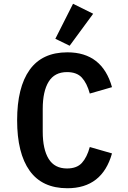

<svg xmlns="http://www.w3.org/2000/svg" viewBox="-20 -988 680 1020"><path d="M71 -349Q71 -524 137.5 -617Q204 -710 338 -710Q523 -710 575 -525L457 -491Q442 -546 415 -575.5Q388 -605 336 -605Q270 -605 238.5 -554Q207 -503 207 -409V-289Q207 -195 238.5 -144Q270 -93 336 -93Q388 -93 415 -122.5Q442 -152 457 -207L575 -173Q523 12 338 12Q204 12 137.5 -81Q71 -174 71 -349ZM350 -745 274 -782 368 -968 475 -915Z"/></svg>

Font: Writer SemiBold
Style: Regular
Weight: 600
Monospace: yes
Designer: Mike Abbink, Paul van der Laan, Pieter van Rosmalen
Foundry: Bold Monday
Version: Version 2.001 2020